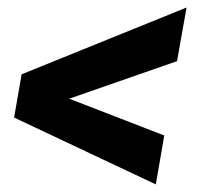

<svg xmlns="http://www.w3.org/2000/svg" viewBox="-20 -562 539 512"><path d="M164.6 -298.8 418 -200.7 395.5 -70.3 17.6 -248.5 37.6 -363.8 477.5 -542 452.1 -398.9Z"/></svg>

Font: RobotoInd
Style: Bold Italic
Weight: 700
Italic angle: -12°
Designer: Google
Version: Version 2.001150; 2014